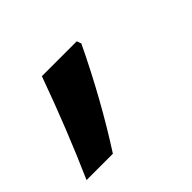

<svg xmlns="http://www.w3.org/2000/svg" viewBox="-120 -218 448 448"><g transform="rotate(-45 104.5 6.5)"><path d="M163.1 -116.2 167 -105Q106 22 37.1 128.9H-49.8Q1.5 12.7 47.9 -116.2Z"/></g></svg>

Font: TypoPRO Open Sans
Style: Italic
Weight: 600
Italic angle: -12°
Foundry: Ascender Corporation
Version: Version 1.10